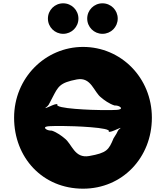

<svg xmlns="http://www.w3.org/2000/svg" viewBox="-20 -1123 1001 1158"><path d="M361 -1103C310 -1103 269 -1062 269 -1011C269 -960 310 -919 361 -919C412 -919 453 -960 453 -1011C453 -1062 412 -1103 361 -1103ZM598 -1103C547 -1103 506 -1062 506 -1011C506 -960 547 -919 598 -919C649 -919 690 -960 690 -1011C690 -1062 649 -1103 598 -1103ZM597 -459C546 -459 301 -467 327 -494C312 -503 242 -457 253 -475C262 -484 228 -445 254 -472C277 -492 268 -481 296 -534C331 -601 339 -624 444 -644C531 -660 545 -568 591 -534C607 -520 639 -497 670 -487C686 -487 699 -484 708 -475C719 -457 672 -459 597 -459ZM363 -363C414 -363 660 -355 635 -329C650 -320 719 -365 708 -348C700 -339 731 -376 706 -350C683 -331 698 -337 665 -289C636 -219 625 -201 518 -182C428 -166 415 -255 369 -289C354 -302 323 -325 293 -335C276 -335 261 -339 253 -348C242 -365 289 -363 363 -363ZM65 -413C65 -172 237 15 481 15C718 15 896 -172 896 -413C896 -654 710 -840 481 -840C254 -840 65 -654 65 -413Z"/></svg>

Font: Hussar Przerywany
Style: Regular
Weight: 400
Foundry: Cannot Into Space Fonts
Version: Version 0.982